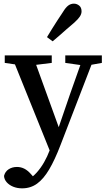

<svg xmlns="http://www.w3.org/2000/svg" viewBox="-20 -785 581 1050"><path d="M101 245Q74 245 52 236Q30 227 16.5 211.5Q3 196 2 177Q8 153 27.5 140.5Q47 128 73 128Q94 128 113 137.5Q132 147 151 169L181 203L145 220L128 202Q157 185 180 159.5Q203 134 221 102.5Q239 71 252 36L271 -15L278 -22L364 -273L438 -482H500L311 8Q280 89 249 141.5Q218 194 182.5 219.5Q147 245 101 245ZM261 61 42 -482H159L305 -79L317 -62ZM6 -441V-482H263V-441L150 -427H103ZM337 -441V-482H537V-441L459 -427H436ZM237 -582Q250 -604 263.5 -625.5Q277 -647 292 -670.5Q307 -694 324 -719Q339 -744 353 -754.5Q367 -765 384 -765Q400 -765 413 -754.5Q426 -744 426 -723Q426 -709 417 -695Q408 -681 386 -661Q364 -643 344.5 -625.5Q325 -608 306 -591.5Q287 -575 268 -559Z"/></svg>

Font: Source Serif 4 18pt Medium
Style: Regular
Weight: 500
Designer: Frank Grießhammer
Foundry: Adobe Systems Incorporated
Version: Version 4.004;hotconv 1.0.116;makeotfexe 2.5.65601